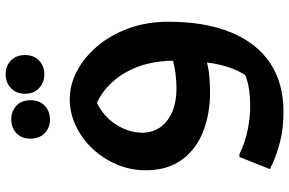

<svg xmlns="http://www.w3.org/2000/svg" viewBox="-192 -572 1024 680"><g transform="rotate(-90 320.0 -232.0)"><path d="M265 260Q204 260 158.5 248Q113 236 87 224Q61 212 61 212L104 104H114Q154 124 199 133Q244 142 279 142Q326 142 358 135.5Q390 129 419 112L377 148Q402 118 417 79.5Q432 41 438.5 -10.5Q445 -62 445 -130Q445 -174 435 -217.5Q425 -261 403.5 -299Q382 -337 348 -367Q314 -397 265 -413L338 -418Q263 -394 226.5 -344Q190 -294 190 -239Q190 -206 208 -178.5Q226 -151 261.5 -135Q297 -119 349 -119Q372 -119 400.5 -122.5Q429 -126 456 -135L455 -16Q425 -6 393 -3Q361 0 334 0Q256 0 193 -25Q130 -50 93.5 -101Q57 -152 57 -227Q57 -283 78 -331.5Q99 -380 134.5 -417.5Q170 -455 215.5 -476Q261 -497 309 -497Q360 -497 409 -471Q458 -445 497.5 -398Q537 -351 560 -287Q583 -223 583 -148Q583 -18 545.5 73.5Q508 165 437 212.5Q366 260 265 260ZM397 -587Q368 -587 348 -605.5Q328 -624 328 -655Q328 -687 348 -705.5Q368 -724 397 -724Q426 -724 445.5 -705.5Q465 -687 465 -655Q465 -624 445.5 -605.5Q426 -587 397 -587ZM237 -567Q208 -567 188.5 -585.5Q169 -604 169 -636Q169 -668 188.5 -686Q208 -704 237 -704Q266 -704 285.5 -686Q305 -668 305 -636Q305 -604 285.5 -585.5Q266 -567 237 -567Z"/></g></svg>

Font: Kufam SemiBold
Style: Italic
Weight: 600
Italic angle: -11°
Designer: Artur Schmal
Foundry: Original Type
Version: Version 1.301; ttfautohint (v1.8.3)